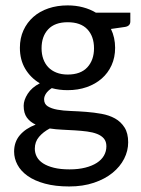

<svg xmlns="http://www.w3.org/2000/svg" viewBox="-20 -505 511 697"><path d="M225.6 -485.4Q255.4 -485.4 281.2 -478.5Q307.1 -471.7 328.1 -459H453.1V-427.2Q453.1 -410.2 433.6 -407.2L382.8 -399.9Q397.9 -368.7 397.9 -331.5Q397.9 -296.4 385 -268.1Q372.1 -239.7 349.1 -219.7Q326.2 -199.7 294.7 -188.7Q263.2 -177.7 225.6 -177.7Q194.3 -177.7 168 -185.1Q153.8 -175.8 147 -165.3Q140.1 -154.8 140.1 -144.5Q140.1 -127.4 153.3 -119.1Q166.5 -110.8 188 -106.9Q209.5 -103 236.8 -102.1Q264.2 -101.1 292.7 -98.9Q321.3 -96.7 348.6 -91.8Q376 -86.9 397.5 -75Q418.9 -63 432.1 -42.2Q445.3 -21.5 445.3 11.7Q445.3 42.5 430.7 71.3Q416 100.1 388.4 122.6Q360.8 145 321 158.4Q281.2 171.9 231 171.9Q180.7 171.9 143.1 161.6Q105.5 151.4 80.6 133.8Q55.7 116.2 43.5 93.3Q31.2 70.3 31.2 45.4Q31.2 10.3 52 -14.2Q72.8 -38.6 109.4 -52.7Q89.4 -62 77.6 -78.1Q65.9 -94.2 65.9 -121.1Q65.9 -141.6 80.6 -164.6Q95.2 -187.5 124.5 -202.6Q90.8 -222.7 71.5 -255.4Q52.2 -288.1 52.2 -331.5Q52.2 -366.7 65.2 -395Q78.1 -423.3 101.1 -443.6Q124 -463.9 155.8 -474.6Q187.5 -485.4 225.6 -485.4ZM366.2 25.9Q366.2 8.8 357.2 -2Q348.1 -12.7 332.5 -18.8Q316.9 -24.9 296.4 -27.6Q275.9 -30.3 252.9 -31.7Q230 -33.2 206.3 -34.2Q182.6 -35.2 160.6 -38.6Q136.7 -25.9 121.6 -8.1Q106.4 9.8 106.4 34.7Q106.4 50.8 113.8 64.5Q121.1 78.1 136.5 88.1Q151.9 98.1 175.8 104Q199.7 109.9 232.4 109.9Q264.6 109.9 289.6 103.5Q314.5 97.2 331.5 86.2Q348.6 75.2 357.4 59.8Q366.2 44.4 366.2 25.9ZM225.6 -234.4Q272.9 -234.4 297.1 -260.7Q321.3 -287.1 321.3 -329.6Q321.3 -373 297.1 -398.7Q272.9 -424.3 225.6 -424.3Q179.2 -424.3 155 -398.7Q130.9 -373 130.9 -329.6Q130.9 -308.6 137 -291.3Q143.1 -273.9 155 -261.2Q167 -248.5 184.8 -241.5Q202.6 -234.4 225.6 -234.4Z"/></svg>

Font: Carlito
Style: Regular
Weight: 400
Designer: Lukasz Dziedzic
Foundry: tyPoland Lukasz Dziedzic
Version: Version 1.104